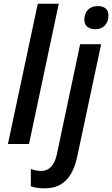

<svg xmlns="http://www.w3.org/2000/svg" viewBox="-20 -780 607 1040"><path d="M22.9 0 184.6 -759.8H298.3L137.2 0ZM496.1 -621.6Q470.7 -621.6 453.9 -634Q437 -646.5 437 -673.3Q437 -706.5 456.1 -726.8Q475.1 -747.1 509.8 -747.1Q535.2 -747.1 551.3 -735.1Q567.4 -723.1 567.4 -696.8Q567.4 -662.6 548.1 -642.1Q528.8 -621.6 496.1 -621.6ZM220.2 240.2Q199.7 240.2 179.9 237.1Q160.2 233.9 147 229V135.3Q176.3 146 204.1 146Q234.4 146 256.1 124Q277.8 102.1 288.1 55.2L414.1 -540.5H527.8L397.9 70.3Q387.2 119.6 366.5 158Q345.7 196.3 310.3 218.3Q274.9 240.2 220.2 240.2Z"/></svg>

Font: Open Sans SemiBold
Style: Italic
Weight: 600
Italic angle: -12°
Designer: Monotype Design Team
Foundry: Monotype Imaging Inc.
Version: Version 3.003; ttfautohint (v1.8.4)